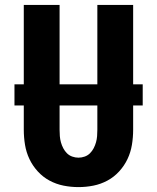

<svg xmlns="http://www.w3.org/2000/svg" viewBox="-20 -755 640 783"><path d="M300 8Q269 8 239 2Q209 -4 182 -18.5Q155 -33 134 -56Q113 -79 100 -106.5Q87 -134 82 -164.5Q77 -195 77 -226V-735H223V-226Q223 -213 224 -200Q225 -187 228.5 -174.5Q232 -162 238 -150.5Q244 -139 253 -130Q262 -121 274.5 -116.5Q287 -112 300 -112Q313 -112 325.5 -116.5Q338 -121 347 -130Q356 -139 362 -150.5Q368 -162 371.5 -174.5Q375 -187 376 -200Q377 -213 377 -226V-735H523V-226Q523 -195 518 -164.5Q513 -134 500 -106.5Q487 -79 466 -56Q445 -33 418 -18.5Q391 -4 361 2Q331 8 300 8ZM39 -325V-411H562V-325Z"/></svg>

Font: Iosevka Aile Heavy
Style: Regular
Weight: 900
Designer: Belleve Invis
Foundry: Belleve Invis
Version: Version 31.1.0; ttfautohint (v1.8.4)